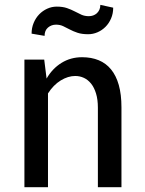

<svg xmlns="http://www.w3.org/2000/svg" viewBox="-20 -775 602 795"><path d="M163.1 -528.3 172.9 -449.7Q196.8 -491.2 234.6 -514.6Q272.5 -538.1 319.8 -538.1Q358.4 -538.1 388.7 -525.6Q418.9 -513.2 439.9 -487.5Q460.9 -461.9 471.9 -422.9Q482.9 -383.8 482.9 -330.6V0H385.3V-329.1Q385.3 -362.8 377.7 -387.7Q370.1 -412.6 357.2 -428.7Q344.2 -444.8 327.4 -452.6Q310.5 -460.4 291.5 -460.4Q261.7 -460.4 231.4 -441.9Q201.2 -423.3 178.7 -388.2V0H81.1V-528.3ZM448.7 -743.2Q448.7 -718.8 439.9 -698.5Q431.2 -678.2 416.7 -663.8Q402.3 -649.4 383.8 -641.4Q365.2 -633.3 345.2 -633.3Q318.8 -633.3 300.8 -639.4Q282.7 -645.5 268.6 -653.1Q254.4 -660.6 241.5 -666.7Q228.5 -672.9 211.9 -672.9Q192.9 -672.9 178.7 -660.9Q164.6 -648.9 164.6 -626.5L110.8 -635.7Q110.8 -659.7 119.4 -680.2Q127.9 -700.7 142.3 -715.6Q156.7 -730.5 175.5 -739Q194.3 -747.6 214.8 -747.6Q239.7 -747.6 257.3 -741.5Q274.9 -735.4 289.3 -727.8Q303.7 -720.2 317.1 -714.1Q330.6 -708 348.1 -708Q356.9 -708 365.5 -710.9Q374 -713.9 380.6 -719.7Q387.2 -725.6 391.4 -734.4Q395.5 -743.2 395.5 -754.9Z"/></svg>

Font: Ufes Sans
Style: Regular
Weight: 400
Designer: Ricardo Esteves, Filipe Motta, Cassio Ferreira, Ana Quintelato & Breno Mello
Foundry: ProDesignUfes - Ricardo Esteves, Filipe Motta, Cassio Ferreira, Ana Quintelato & Breno Mello (This is a derivative work,
Version: Version 2.0